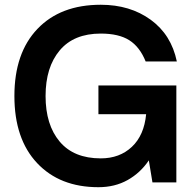

<svg xmlns="http://www.w3.org/2000/svg" viewBox="-20 -760 797 800"><path d="M40 -359.9Q40 -539.1 136 -639.6Q231.9 -740.2 399.9 -740.2Q522 -740.2 607.9 -677.7Q693.8 -615.2 716.8 -503.9H586.9Q562.5 -564.5 518.8 -592.3Q475.1 -620.1 399.9 -620.1Q287.6 -620.1 228.8 -550Q169.9 -480 169.9 -359.9Q169.9 -239.7 228.8 -169.9Q287.6 -100.1 399.9 -100.1Q478.5 -100.1 529.5 -148.2Q580.6 -196.3 588.9 -284.2H390.1V-403.8H714.8V0H615.2L600.1 -91.8Q564.9 -39.6 511.7 -9.8Q458.5 20 390.1 20Q229 20 134.5 -80.6Q40 -181.2 40 -359.9Z"/></svg>

Font: Miedinger*
Style: Bold
Weight: 700
Version: Version 001.000